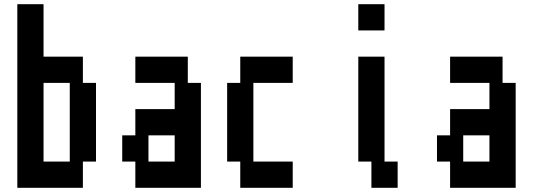

<svg xmlns="http://www.w3.org/2000/svg" viewBox="-20 -1020 2540 915"><path d="M187.5 -750H375V-625H437.5V-250H375V-125H62.5V-1000H187.5ZM187.5 -250H312.5V-625H187.5Z M625 -750H875V-625H937.5V-125H625V-250H562.5V-375H625V-500H812.5V-625H625ZM812.5 -375H687.5V-250H812.5Z M1125 -750H1375V-625H1187.5V-250H1375V-125H1125V-250H1062.5V-625H1125Z M1687.5 -750H1812.5V-250H1875V-125H1750V-250H1687.5ZM1687.5 -1000H1812.5V-875H1687.5Z M2125 -750H2375V-625H2437.5V-125H2125V-250H2062.5V-375H2125V-500H2312.5V-625H2125ZM2312.5 -375H2187.5V-250H2312.5Z"/></svg>

Font: Amiga Topaz Unicode Rus
Style: Regular
Weight: 400
Designer: dMG of Trueschool and Divine Stylers
Foundry: dMG of Trueschool and Divine Stylers
Version: Version 1.1